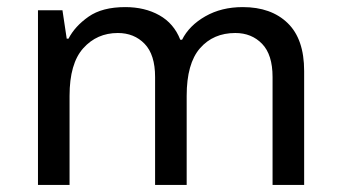

<svg xmlns="http://www.w3.org/2000/svg" viewBox="-20 -521 960 541"><path d="M664 -501Q744 -501 790.5 -456Q837 -411 837 -321V0H748V-304Q748 -367 718.5 -397.5Q689 -428 643 -428Q581 -428 543.5 -385Q506 -342 506 -251V0H417V-304Q417 -367 387.5 -397.5Q358 -428 312 -428Q253 -428 214.5 -385Q176 -342 176 -251V0H87V-492H156L168 -412H173Q191 -447 229.5 -474Q268 -501 333 -501Q388 -501 429 -478Q470 -455 488 -409H493Q513 -449 558.5 -475Q604 -501 664 -501Z"/></svg>

Font: Noto Sans Living
Style: Regular
Weight: 400
Designer: Monotype Design Team
Foundry: Monotype Imaging Inc.
Version: Version 2.013; ttfautohint (v1.8.4.7-5d5b)